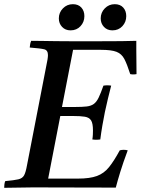

<svg xmlns="http://www.w3.org/2000/svg" viewBox="-32 -896 674 917"><path d="M-12 1Q-12 -6 -11 -15Q-10 -24 -7 -31Q36 -35 55.5 -39.5Q75 -44 83 -58.5Q91 -73 97 -107L189 -581Q193 -599 195 -612Q197 -625 197 -633Q197 -656 179.5 -660.5Q162 -665 110 -669Q111 -677 112 -684.5Q113 -692 117 -701Q136 -701 167.5 -700.5Q199 -700 236 -699.5Q273 -699 306 -699H443Q504 -699 547.5 -699.5Q591 -700 619 -701V-657Q619 -630 619.5 -602Q620 -574 620 -542Q604 -539 590 -542Q575 -589 562 -614Q549 -639 524.5 -648.5Q500 -658 451 -658H317L264 -385H325Q361 -385 382 -387.5Q403 -390 416 -399.5Q429 -409 439 -429.5Q449 -450 462 -487Q481 -490 499 -487Q492 -460 483.5 -425Q475 -390 469 -361Q463 -332 457 -297Q451 -262 447 -230Q427 -227 409 -230Q411 -241 411.5 -253Q412 -265 412 -273Q412 -307 403 -321Q394 -335 373.5 -338.5Q353 -342 316 -342H256L198 -43H340Q397 -43 431 -55.5Q465 -68 489 -98Q513 -128 540 -178Q559 -183 578 -178Q556 -119 542.5 -75Q529 -31 521 0Q423 0 323 -0.5Q223 -1 126 -1Q98 -1 57.5 0Q17 1 -12 1ZM305 -751Q280 -751 264.5 -767.5Q249 -784 249 -808Q249 -836 268.5 -856Q288 -876 316 -876Q342 -876 356.5 -860Q371 -844 371 -819Q371 -791 352.5 -771Q334 -751 305 -751ZM505 -751Q480 -751 464.5 -767.5Q449 -784 449 -808Q449 -836 468.5 -856Q488 -876 516 -876Q542 -876 556.5 -860Q571 -844 571 -819Q571 -791 552.5 -771Q534 -751 505 -751Z"/></svg>

Font: Tiro Devanagari Hindi
Style: Italic
Weight: 400
Italic angle: -11°
Designer: Devanagari: John Hudson & Fiona Ross, assisted by Paul Hanslow. Latin: John Hudson with Paul Hanslow, assisted by Kaja S
Foundry: Tiro Typeworks Ltd.
Version: Version 1.52